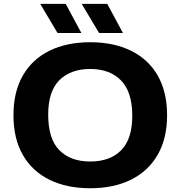

<svg xmlns="http://www.w3.org/2000/svg" viewBox="-20 -969 938 998"><path d="M449 9.5Q327 9.5 237.5 -34.5Q148 -78.5 99 -163.2Q50 -248 50 -370Q50 -492 99 -576.8Q148 -661.5 237.5 -705.5Q327 -749.5 449 -749.5Q571.5 -749.5 661.2 -705.2Q751 -661 799.8 -576.2Q848.5 -491.5 848.5 -370Q848.5 -248.5 799.2 -163.8Q750 -79 660.5 -34.8Q571 9.5 449 9.5ZM449 -129.5Q552 -129.5 609.8 -188Q667.5 -246.5 667.5 -366.5Q667.5 -491.5 609 -551Q550.5 -610.5 449 -610.5Q348 -610.5 289.2 -552.8Q230.5 -495 230.5 -373.5Q230.5 -247 288.5 -188.2Q346.5 -129.5 449 -129.5ZM495 -797.5 404.5 -949H537.5L619 -797.5ZM279 -797.5 189 -949H321.5L403 -797.5Z"/></svg>

Font: Encode Sans Expanded Expanded
Style: Bold
Weight: 700
Width: 7
Designer: Multiple Designers
Foundry: Impallari Type
Version: Version 3.000; ttfautohint (v1.8.3) -l 8 -r 50 -G 200 -x 14 